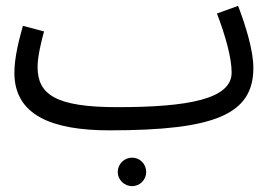

<svg xmlns="http://www.w3.org/2000/svg" viewBox="-20 -423 935 654"><path d="M353 21C714 21 843 -34 843 -192C843 -252 816 -338 791 -403L719 -377C748 -301 769 -226 769 -176C769 -86 624 -58 379 -58C168 -58 108 -102 108 -195C108 -232 122 -287 130 -316L58 -335C44 -285 29 -226 29 -175C29 -31 156 21 353 21ZM430 211C457 211 478 189 478 163C478 136 457 114 430 114C403 114 381 136 381 163C381 189 403 211 430 211Z"/></svg>

Font: Noto Sans Arabic SemCond
Style: Regular
Weight: 400
Width: 4
Designer: Monotype Design Team, Nadine Chahine, Nizar Qandah and Khaled Hosny
Foundry: Monotype Imaging Inc.
Version: Version 2.012